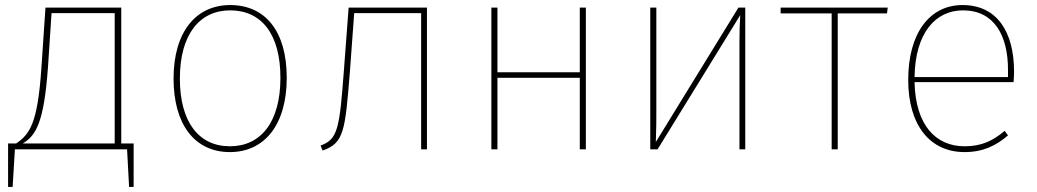

<svg xmlns="http://www.w3.org/2000/svg" viewBox="-20 -591 4104 760"><path d="M460 -23V-561H160L144 -324C129 -99 97 -60 44 -23H12V149H30L39 0H483L491 149H509V-23ZM434 -23H70C123 -55 154 -106 170 -326L184 -539H434Z M891 -571C756 -571 667 -465 667 -280C667 -98 751 11 890 11C1026 11 1115 -96 1115 -283C1115 -469 1029 -571 891 -571ZM891 -550C1016 -550 1090 -455 1090 -283C1090 -107 1012 -12 890 -12C766 -12 692 -109 692 -280C692 -456 771 -550 891 -550Z M1360 -561 1341 -309C1324 -82 1317 -39 1249 -15L1257 5C1342 -25 1346 -72 1365 -307L1382 -539H1647V0H1670V-561Z M2275 0H2299V-561H2275V-305H1949V-561H1925V0H1949V-283H2275Z M2930 -561H2903L2576 -29C2578 -79 2578 -117 2578 -158V-561H2554V0H2583L2910 -531C2908 -496 2907 -464 2907 -426V0H2930Z M3494 -561H3070V-538H3272V0H3296V-538H3491Z M3994 -307C3994 -463 3928 -571 3790 -571C3660 -571 3575 -460 3575 -275C3575 -94 3662 11 3798 11C3871 11 3922 -14 3970 -55L3957 -73C3909 -33 3865 -12 3798 -12C3685 -12 3604 -94 3600 -266H3992C3993 -278 3994 -292 3994 -307ZM3970 -286H3600C3603 -464 3685 -550 3792 -550C3915 -550 3970 -451 3970 -315Z"/></svg>

Font: Glow Sans SC Normal Thin
Style: Regular
Weight: 100
Designer: Ryoko NISHIZUKA (kana, bopomofo & ideographs); Paul D. Hunt (Latin, Greek & Cyrillic); Sandoll Communications, Soo-young
Version: Version 0.93